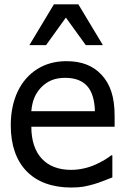

<svg xmlns="http://www.w3.org/2000/svg" viewBox="-20 -838 566 871"><path d="M335.4 -818.4H224.6L113.3 -633.3H189L278.8 -758.3L369.1 -633.3H446.8ZM303.2 12.7C324.2 12.7 342.8 11.2 358.4 8.8C390.1 2.9 420.4 -5.9 449.7 -17.6L489.7 -33.2V-133.3H484.4C466.3 -118.7 442.9 -105 414.1 -91.8C380.9 -76.7 341.3 -67.4 302.2 -67.4C188.5 -67.4 122.1 -137.7 122.1 -263.2H500V-313C500 -398.4 480 -457.5 439.5 -500C400.4 -541 349.6 -560.5 281.2 -560.5C231.4 -560.5 187.5 -548.8 149.4 -524.9C73.2 -477.5 28.8 -386.7 28.8 -269.5C28.8 -89.8 129.4 12.7 303.2 12.7ZM122.1 -333.5C126 -379.9 139.6 -413.1 167 -441.9C195.8 -470.7 228.5 -484.9 275.9 -484.9C322.8 -484.9 357.4 -470.7 379.4 -442.9C398.9 -418 409.2 -381.8 410.6 -333.5Z"/></svg>

Font: SG Kara Light
Style: Regular
Weight: 400
Designer: Damoon Khanjanzadeh
Version: Version 1.000